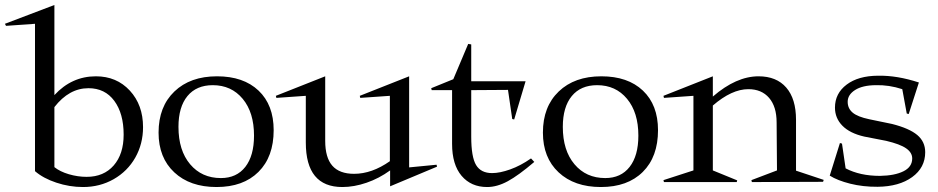

<svg xmlns="http://www.w3.org/2000/svg" viewBox="-94 -733 3777 773"><path d="M125 -60.1Q147.5 -42 183.3 -31.5Q219.2 -21 254.9 -21Q323.7 -21 363.8 -66.9Q403.8 -112.8 403.8 -190.9Q403.8 -275.9 366.2 -326.9Q328.6 -377.9 262.2 -377.9Q184.1 -377.9 125 -301.8ZM-74.2 -637.2 125 -712.9V-350.1Q194.8 -425.8 292 -425.8Q375.5 -425.8 428.7 -368.2Q481.9 -310.5 481.9 -221.2Q481.9 -153.8 450.7 -98.6Q419.4 -43.5 363.8 -11.7Q308.1 20 240.2 20Q185.5 20 132.8 2.4Q80.1 -15.1 46.9 -43.9V-637.2L-69.8 -628.9Z M777.8 20Q670.9 20 607.7 -39.1Q544.4 -98.1 544.4 -199.2Q544.4 -303.7 608.2 -364.7Q671.9 -425.8 779.8 -425.8Q886.2 -425.8 947 -368.2Q1007.8 -310.5 1007.8 -209Q1007.8 -101.6 946.5 -40.8Q885.3 20 777.8 20ZM624.5 -222.2Q624.5 -127.4 671.4 -71.8Q718.3 -16.1 795.4 -16.1Q858.4 -16.1 893.6 -61Q928.7 -106 928.7 -187Q928.7 -280.3 883.1 -335.2Q837.4 -390.1 762.7 -390.1Q696.8 -390.1 660.6 -346.2Q624.5 -302.2 624.5 -222.2Z M1016.6 -347.2 1215.3 -425.8V-166Q1215.3 -98.6 1243.9 -65.9Q1272.5 -33.2 1331.5 -33.2Q1403.3 -33.2 1475.6 -84V-347.2L1356.4 -338.9L1354.5 -347.2L1553.2 -425.8V-59.1L1663.6 -69.8L1665.5 -62L1476.6 17.1V-46.9Q1432.1 -14.6 1381.8 2.7Q1331.5 20 1284.2 20Q1137.2 20 1137.2 -159.2V-347.2L1018.6 -338.9Z M1642.1 -377.9 1731 -414.1 1791 -556.2 1803.2 -554.2V-405.8H2022L1976.1 -252L1968.3 -253.9L1951.2 -371.1L1803.2 -370.1V-183.1Q1803.2 -100.6 1822.8 -68.4Q1842.3 -36.1 1887.2 -36.1Q1918.5 -36.1 1960.2 -51Q2002 -65.9 2043.9 -95.2L2057.1 -81.1Q1993.7 -26.9 1950.4 -3.4Q1907.2 20 1867.2 20Q1802.7 20 1764.4 -25.1Q1726.1 -70.3 1726.1 -153.8V-370.1H1644Z M2325.2 20Q2218.3 20 2155 -39.1Q2091.8 -98.1 2091.8 -199.2Q2091.8 -303.7 2155.5 -364.7Q2219.2 -425.8 2327.1 -425.8Q2433.6 -425.8 2494.4 -368.2Q2555.2 -310.5 2555.2 -209Q2555.2 -101.6 2493.9 -40.8Q2432.6 20 2325.2 20ZM2171.9 -222.2Q2171.9 -127.4 2218.8 -71.8Q2265.6 -16.1 2342.8 -16.1Q2405.8 -16.1 2440.9 -61Q2476.1 -106 2476.1 -187Q2476.1 -280.3 2430.4 -335.2Q2384.8 -390.1 2310.1 -390.1Q2244.1 -390.1 2208 -346.2Q2171.9 -302.2 2171.9 -222.2Z M2579.1 -338.9 2577.1 -347.2 2775.9 -425.8V-344.2Q2870.1 -425.8 2960 -425.8Q3032.2 -425.8 3071.5 -380.4Q3110.8 -335 3110.8 -251V-45.9L3222.2 -8.8L3219.7 -1L2933.1 0L2931.2 -7.8L3034.2 -46.9L3032.7 -240.2Q3032.7 -303.7 3002.4 -338.9Q2972.2 -374 2918.9 -374Q2852.1 -374 2775.9 -308.1V-46.9L2874 -6.8L2872.1 0H2579.1L2577.1 -7.8L2697.8 -46.9V-347.2Z M3246.6 -25.9 3287.6 -157.2 3295.9 -154.8 3310.5 -55.2Q3368.2 -24.9 3448.7 -24.9Q3508.3 -25.9 3543.5 -43.5Q3578.6 -61 3578.6 -95.2Q3578.6 -118.7 3554.2 -135.7Q3529.8 -152.8 3473.6 -166L3385.7 -183.1Q3327.6 -196.3 3297.6 -226.8Q3267.6 -257.3 3267.6 -299.8Q3267.6 -356.9 3314.5 -392.3Q3361.3 -427.7 3440.9 -428.2Q3517.6 -429.7 3605.5 -400.9L3564.5 -273.9L3556.6 -275.9L3538.6 -374Q3484.9 -391.6 3431.6 -390.1Q3378.4 -389.6 3348.6 -370.6Q3318.8 -351.6 3318.8 -323.2Q3318.8 -296.4 3338.9 -279.5Q3358.9 -262.7 3405.8 -252.9L3497.6 -233.9Q3566.9 -216.3 3598.9 -189.5Q3630.9 -162.6 3630.9 -120.1Q3630.9 -58.1 3578.4 -20Q3525.9 18.1 3439.5 19Q3380.4 19.5 3329.1 6.6Q3277.8 -6.3 3246.6 -25.9Z"/></svg>

Font: Halibut
Style: Regular
Weight: 400
Designer: Matteo Maggi
Foundry: Collletttivo
Version: Version 3.080 | FøM Fix